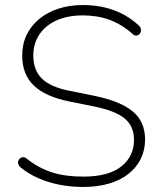

<svg xmlns="http://www.w3.org/2000/svg" viewBox="-20 -733 640 761"><path d="M310 8Q260 8 215 -1Q170 -10 131.5 -27Q93 -44 62 -69Q55 -75 52.5 -82Q50 -89 52.5 -95.5Q55 -102 60 -106Q65 -110 72 -110Q79 -110 86 -104Q133 -67 185.5 -50Q238 -33 310 -33Q410 -33 460.5 -73Q511 -113 511 -179Q511 -233 474 -263.5Q437 -294 353 -311L254 -331Q160 -350 114 -394Q68 -438 68 -513Q68 -558 85.5 -594.5Q103 -631 135 -657.5Q167 -684 211 -698.5Q255 -713 308 -713Q374 -713 429 -693.5Q484 -674 529 -633Q536 -627 538 -619.5Q540 -612 537.5 -605.5Q535 -599 530.5 -595.5Q526 -592 519 -592Q512 -592 505 -599Q462 -637 414 -654.5Q366 -672 308 -672Q249 -672 205 -652.5Q161 -633 136.5 -597Q112 -561 112 -513Q112 -455 146 -421.5Q180 -388 256 -373L355 -353Q457 -332 506 -291.5Q555 -251 555 -180Q555 -138 538 -103.5Q521 -69 489.5 -44Q458 -19 412.5 -5.5Q367 8 310 8Z"/></svg>

Font: Nunito ExtraLight ExtraLight
Style: Regular
Weight: 250
Version: Version 3.602